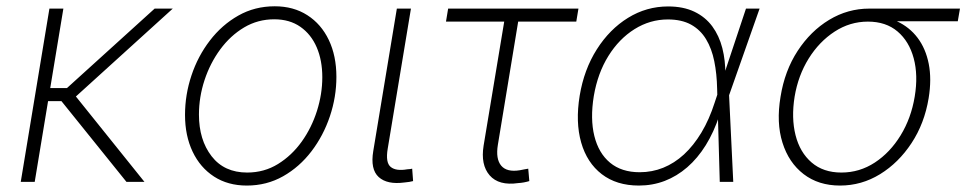

<svg xmlns="http://www.w3.org/2000/svg" viewBox="-20 -573 3045 605"><path d="M179.7 -545.9 89.4 0H45.4L135.7 -545.9ZM524.4 -545.9 203.1 -254.4H110.8L117.2 -295.4H190.9L467.3 -545.9ZM378.4 0 170.4 -258.3 206.5 -284.7 435.1 0Z M757.8 11.7Q698.2 11.7 654.5 -16.6Q610.8 -44.9 586.9 -95.2Q563 -145.5 563 -210.9Q563 -274.4 583.3 -335.2Q603.5 -396 641.4 -445.3Q679.2 -494.6 731 -523.9Q782.7 -553.2 845.7 -553.2Q904.8 -553.2 948.5 -525.1Q992.2 -497.1 1016.1 -447Q1040 -397 1040 -330.6Q1040 -267.6 1019.5 -206.5Q999 -145.5 961.4 -96.2Q923.8 -46.9 872.1 -17.6Q820.3 11.7 757.8 11.7ZM758.8 -29.3Q812.5 -29.3 856 -56.2Q899.4 -83 930.7 -126.7Q961.9 -170.4 978.8 -223.6Q995.6 -276.9 995.6 -329.6Q995.6 -382.8 978 -423.8Q960.4 -464.8 926.5 -488.5Q892.6 -512.2 844.2 -512.2Q792.5 -512.2 749.3 -486.6Q706.1 -460.9 674.1 -417.5Q642.1 -374 624.5 -320.6Q606.9 -267.1 606.9 -211.9Q606.9 -132.3 646.7 -80.8Q686.5 -29.3 758.8 -29.3Z M1254.4 2Q1200.2 9.3 1173.3 -15.1Q1146.5 -39.6 1156.2 -97.2L1230.5 -545.9H1274.9L1201.7 -104.5Q1194.3 -60.5 1211.2 -46.9Q1228 -33.2 1263.7 -39.6Q1271 -40 1272.7 -40.3Q1274.4 -40.5 1278.8 -41.5L1281.7 -2.4Q1276.9 -1 1269.5 0.2Q1262.2 1.5 1254.4 2Z M1612.8 3.9Q1551.8 12.7 1522.9 -20.5Q1494.1 -53.7 1503.9 -114.3L1568.8 -504.9H1385.3L1392.1 -545.9H1802.7L1795.9 -504.9H1612.8L1548.8 -116.7Q1541.5 -72.3 1559.3 -51Q1577.1 -29.8 1618.2 -36.6Q1623.5 -37.6 1630.9 -39.1Q1638.2 -40.5 1644.5 -41.5L1647.9 -2.4Q1640.1 0 1631.1 1.7Q1622.1 3.4 1612.8 3.9Z M1993.2 11.7Q1922.9 11.7 1876.2 -24.2Q1829.6 -60.1 1811.3 -124Q1793 -188 1806.6 -271.5Q1820.3 -354 1860.6 -417.5Q1900.9 -481 1959 -516.8Q2017.1 -552.7 2085.4 -552.7Q2133.3 -552.7 2168 -536.1Q2202.6 -519.5 2224.4 -490Q2246.1 -460.4 2256.1 -421.4Q2266.1 -382.3 2265.6 -336.9H2279.8L2277.3 -274.4L2290.5 0H2248L2239.7 -293.5Q2238.8 -340.3 2230.7 -380.1Q2222.7 -419.9 2204.8 -449.5Q2187 -479 2157.5 -495.4Q2127.9 -511.7 2084.5 -511.7Q2028.3 -511.7 1979.5 -481.2Q1930.7 -450.7 1897 -396.5Q1863.3 -342.3 1851.1 -270.5Q1839.4 -198.7 1852.8 -144.5Q1866.2 -90.3 1902.3 -60.3Q1938.5 -30.3 1995.6 -30.3Q2034.7 -30.3 2069.8 -44.4Q2105 -58.6 2135.3 -86.4Q2165.5 -114.3 2190.2 -155.3Q2214.8 -196.3 2231.9 -249.5L2330.6 -545.9H2373.5L2276.9 -271.5L2259.8 -210H2247.1Q2229.5 -156.7 2203.9 -115.5Q2178.2 -74.2 2145.5 -45.9Q2112.8 -17.6 2074.5 -2.9Q2036.1 11.7 1993.2 11.7Z M2627 11.7Q2559.1 11.7 2512.2 -24.4Q2465.3 -60.5 2445.6 -123.5Q2425.8 -186.5 2439.5 -268.1Q2452.6 -350.1 2493.4 -412.6Q2534.2 -475.1 2592.8 -510.5Q2651.4 -545.9 2719.2 -545.9H3004.9L2998 -505.9H2770.5L2714.8 -504.9Q2658.2 -504.9 2609.9 -473.4Q2561.5 -441.9 2528.3 -388.7Q2495.1 -335.4 2483.9 -268.6Q2473.1 -201.2 2486.8 -147Q2500.5 -92.8 2537.4 -61Q2574.2 -29.3 2631.3 -29.3Q2688.5 -29.3 2736.6 -60.8Q2784.7 -92.3 2817.9 -146.5Q2851.1 -200.7 2862.3 -268.6Q2873.5 -335.9 2859.1 -389.4Q2844.7 -442.9 2808.1 -473.9Q2771.5 -504.9 2714.8 -504.9L2715.8 -524.4Q2766.1 -524.4 2805.9 -506.1Q2845.7 -487.8 2871.3 -453.9Q2897 -419.9 2906.5 -371.8Q2916 -323.7 2906.2 -263.7Q2893.1 -184.1 2852.3 -122.1Q2811.5 -60.1 2753.2 -24.2Q2694.8 11.7 2627 11.7Z"/></svg>

Font: Inter ExtraLight
Style: Italic
Weight: 250
Italic angle: -9.3988°
Designer: Rasmus Andersson
Foundry: rsms
Version: Version 4.001;git-66647c0bb